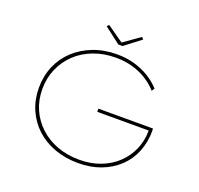

<svg xmlns="http://www.w3.org/2000/svg" viewBox="-147 -1026 1237 1196"><g transform="rotate(20 471.5 -427.5)"><path d="M489 10Q404 10 332 -16.5Q260 -43 208.5 -91Q157 -139 128.5 -205Q100 -271 100 -348Q100 -426 128 -492Q156 -558 208 -606.5Q260 -655 331.5 -682.5Q403 -710 489 -710Q550 -710 603 -695Q656 -680 700.5 -653Q745 -626 779 -589L767 -570Q735 -606 692.5 -632.5Q650 -659 598.5 -673.5Q547 -688 489 -688Q409 -688 341.5 -662.5Q274 -637 225.5 -591Q177 -545 150 -483Q123 -421 123 -348Q123 -275 150 -214Q177 -153 226 -107.5Q275 -62 342 -37Q409 -12 489 -12Q566 -12 629.5 -36.5Q693 -61 738.5 -104.5Q784 -148 808.5 -204.5Q833 -261 834 -326L833 -339L843 -331H493V-352H855Q855 -348 855 -345Q855 -342 855.5 -340.5Q856 -339 856 -338Q856 -262 830 -197.5Q804 -133 755 -87Q706 -41 639 -15.5Q572 10 489 10ZM473 -770 366 -852 378 -865 495 -783H480L596 -865L608 -852L501 -770Z"/></g></svg>

Font: Lexend Giga Thin
Style: Regular
Weight: 250
Version: Version 1.007